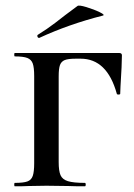

<svg xmlns="http://www.w3.org/2000/svg" viewBox="-20 -654 469 674"><path d="M32 -12Q62 -12 76 -17Q90 -22 95 -36.5Q100 -51 100 -81V-387Q100 -417 95 -431Q90 -445 76 -450.5Q62 -456 32 -456Q30 -456 30 -462Q30 -468 32 -468H398Q408 -468 408 -460Q408 -429 403 -351L402 -325Q402 -322 396 -322Q390 -322 390 -325Q356 -448 263 -448H246Q219 -448 207 -443Q195 -438 190.5 -425.5Q186 -413 186 -386V-85Q186 -54 192.5 -39Q199 -24 218.5 -18Q238 -12 278 -12Q281 -12 281 -6Q281 0 278 0Q241 0 220 -1L143 -2L81 -1Q63 0 32 0Q30 0 30 -6Q30 -12 32 -12ZM117 -521Q113 -521 111.5 -525.5Q110 -530 113 -532Q144 -551 173.5 -573.5Q203 -596 209 -601L252 -633Q257 -637 283.5 -629Q310 -621 330.5 -611Q351 -601 340 -599Q222 -569 118 -521Z"/></svg>

Font: Cormorant Unicase SemiBold
Style: Regular
Weight: 600
Designer: Christian Thalmann (Catharsis Fonts)
Foundry: Catharsis Fonts
Version: Version 4.000